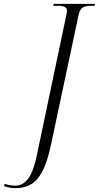

<svg xmlns="http://www.w3.org/2000/svg" viewBox="-151 -734 512 994"><path d="M-70 240Q-88 240 -102.5 237Q-117 234 -131 229L-126 218Q-101 227 -71 227Q-30 227 -2 186.5Q26 146 46 40L193 -659Q194 -664 195 -669Q196 -674 196 -678Q196 -704 151 -704H125L127 -714H341L339 -704H319Q291 -704 276.5 -694.5Q262 -685 256 -657L112 20Q94 103 69.5 151Q45 199 10.5 219.5Q-24 240 -70 240Z"/></svg>

Font: Noto Serif Display ExtraCondensed Light
Style: Italic
Weight: 300
Width: 2
Italic angle: -12°
Designer: Monotype Design Team
Foundry: Monotype Imaging Inc.
Version: Version 2.009